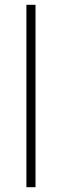

<svg xmlns="http://www.w3.org/2000/svg" viewBox="-20 -780 257 800"><path d="M128 0H90V-760H128Z"/></svg>

Font: Noto Sans Khmer UI ExtraLight
Style: Regular
Weight: 200
Designer: Danh Hong and the Monotype Design Team
Foundry: Monotype Imaging Inc.
Version: Version 2.002; ttfautohint (v1.8.4.7-5d5b)